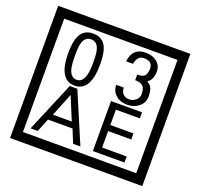

<svg xmlns="http://www.w3.org/2000/svg" viewBox="-170 -1151 1496 1433"><g transform="rotate(20 577.5 -435.0)"><path d="M1103 90H53V-960H1103ZM1028 15V-885H128V15ZM497 -656Q497 -442 371 -442Q244 -442 244 -656Q244 -744 265 -789Q294 -855 371 -855Q448 -855 477 -789Q497 -745 497 -656ZM444 -656Q444 -723 435 -752Q420 -809 371 -809Q322 -809 306 -752Q298 -723 298 -656Q298 -587 306 -553Q322 -488 371 -488Q419 -488 435 -554Q444 -587 444 -656ZM919 -556Q919 -504 880.5 -473Q842 -442 789 -442Q734 -442 700 -471Q662 -502 662 -554H721Q727 -485 790 -485Q818 -485 841 -504.5Q864 -524 864 -552Q864 -597 846 -616Q828 -635 783 -635V-679Q825 -679 841.5 -696Q858 -713 858 -754Q858 -812 789 -812Q738 -812 726 -744H671Q684 -855 788 -855Q839 -855 874 -829Q913 -800 913 -750Q913 -685 871 -658Q895 -642 903 -630Q919 -605 919 -556ZM568 -30H510L467 -136H272L229 -30H172L339 -427H399ZM444 -183 368 -366 294 -183ZM918 -30H667V-427H913V-379H723V-257H907V-209H723V-78H918Z"/></g></svg>

Font: Unicode BMP Fallback SIL
Style: Regular
Weight: 400
Foundry: NRSI, SIL International
Version: Version 5.1 Based on Unicode 5.1